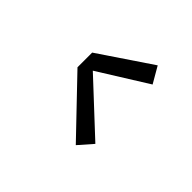

<svg xmlns="http://www.w3.org/2000/svg" viewBox="-19 -902 638 638"><g transform="rotate(-45 300.0 -583.0)"><path d="M186 -472 137 -515 324 -694H393L517 -510L460 -477L352 -650Z"/></g></svg>

Font: Iosevka Curly Slab LtExObl
Style: Regular
Weight: 300
Width: 7
Italic angle: -9°
Monospace: yes
Designer: Belleve Invis
Foundry: Belleve Invis
Version: Version 11.1.0; ttfautohint (v1.8.3)